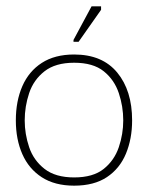

<svg xmlns="http://www.w3.org/2000/svg" viewBox="-20 -576 482 606"><path d="M214 10Q153 10 112 -16.5Q71 -43 50.5 -89.5Q30 -136 30 -196Q30 -257 50.5 -304Q71 -351 112 -377.5Q153 -404 214 -404Q303 -404 350 -347Q397 -290 397 -196Q397 -138 377.5 -91Q358 -44 317.5 -17Q277 10 214 10ZM214 -16Q274 -16 307.5 -43Q341 -70 355 -111.5Q369 -153 369 -196Q369 -240 355 -282Q341 -324 307.5 -351Q274 -378 214 -378Q155 -378 120.5 -351Q86 -324 72 -282Q58 -240 58 -196Q58 -153 72 -111.5Q86 -70 120.5 -43Q155 -16 214 -16ZM228 -444H212V-450L269 -556H299V-545Z"/></svg>

Font: Darker Grotesque Light
Style: Regular
Weight: 300
Designer: Gabriel Lam
Foundry: TypeRant
Version: Version 1.000;gftools[0.9.28]